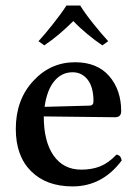

<svg xmlns="http://www.w3.org/2000/svg" viewBox="-20 -664 501 694"><path d="M141.1 -277.8 303.2 -282.2Q317.9 -282.2 317.9 -297.9Q317.9 -349.1 296.9 -376Q275.9 -402.8 242.2 -402.8Q203.1 -402.8 176.5 -371.1Q149.9 -339.4 141.1 -277.8ZM400.9 -105Q416.5 -103.5 419.9 -84Q350.1 9.8 242.2 9.8Q147.5 9.8 92.3 -45.2Q37.1 -100.1 37.1 -198.2Q37.1 -302.7 99.6 -370.8Q162.1 -439 251 -439Q331.5 -439 374.8 -388.9Q418 -338.9 418 -262.2Q418 -240.2 396 -240.2L138.2 -243.2Q138.2 -152.3 173.8 -101.6Q209.5 -50.8 273.9 -50.8Q312 -50.8 342 -62.7Q372.1 -74.7 400.9 -105ZM140.1 -500 119.1 -515.1Q141.1 -538.6 172.1 -577.9Q203.1 -617.2 220.2 -644H270Q286.6 -616.7 316.7 -579.1Q346.7 -541.5 371.1 -515.1L350.1 -500Q325.7 -516.1 296.1 -540.5Q266.6 -564.9 245.1 -587.9Q192.4 -535.2 140.1 -500Z"/></svg>

Font: Common Serif Medium
Style: Regular
Weight: 500
Designer: Philipp H. Poll, Khaled Hosny
Foundry: Stefan Peev, Context Ltd.
Version: Version 1.026